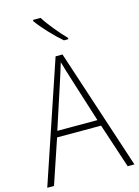

<svg xmlns="http://www.w3.org/2000/svg" viewBox="-139 -1025 794 1100"><g transform="rotate(-15 258.5 -475.0)"><path d="M215 -950H170V-942C202 -897 264 -831 311 -791H337V-799C297 -840 244 -903 215 -950ZM477 0H517L282 -715H241L0 0H40L129 -264H390ZM288 -585 378 -300H140L233 -585C242 -614 252 -644 261 -675C270 -642 280 -611 288 -585Z"/></g></svg>

Font: Noto Sans Thai Looped SemiCondensed ExtraLight
Style: Regular
Weight: 200
Width: 4
Designer: Sasikarn Vongin, Ben Mitchell
Foundry: The Fontpad Ltd
Version: Version 1.001